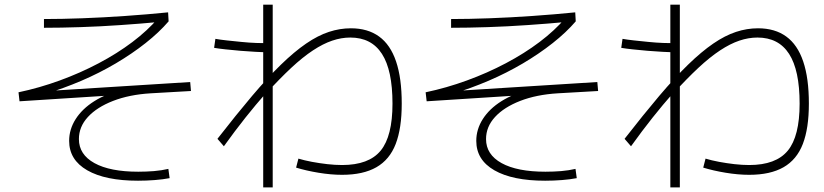

<svg xmlns="http://www.w3.org/2000/svg" viewBox="-20 -799 3560 830"><path d="M278.9 -190Q278.9 -240 307.2 -284.4Q335.6 -328.9 387.8 -361.7Q440 -394.4 508.9 -411.1L515.6 -390L64.4 -361.1L60 -400Q150 -418.9 238.3 -451.1Q326.7 -483.3 406.7 -525.6Q486.7 -567.8 552.2 -617.2Q617.8 -666.7 664.4 -721.1L672.2 -704.4Q590 -696.7 501.1 -690.6Q412.2 -684.4 327.8 -681.7Q243.3 -678.9 170 -678.9V-716.7Q245.6 -716.7 335.6 -720Q425.6 -723.3 521.7 -730Q617.8 -736.7 706.7 -745.6L708.9 -706.7Q667.8 -658.9 609.4 -612.8Q551.1 -566.7 480.6 -525Q410 -483.3 332.2 -450Q254.4 -416.7 173.3 -392.2L164.4 -404.4L802.2 -444.4L805.6 -405.6L631.1 -395.6Q538.9 -390 468.9 -362.8Q398.9 -335.6 360 -293.3Q321.1 -251.1 321.1 -197.8Q321.1 -131.1 388.3 -93.9Q455.6 -56.7 577.8 -56.7Q613.3 -56.7 646.1 -59.4Q678.9 -62.2 707.8 -68.9L713.3 -28.9Q684.4 -23.3 648.9 -20.6Q613.3 -17.8 576.7 -17.8Q435.6 -17.8 357.2 -62.8Q278.9 -107.8 278.9 -190Z M1117.8 11.1V-778.9H1158.9V11.1ZM1136.7 -573.3Q1114.4 -573.3 1083.9 -575Q1053.3 -576.7 1019.4 -579.4Q985.6 -582.2 955 -585.6Q924.4 -588.9 905.6 -592.2L911.1 -631.1Q928.9 -627.8 959.4 -624.4Q990 -621.1 1023.3 -617.8Q1056.7 -614.4 1087.2 -613.3Q1117.8 -612.2 1138.9 -612.2ZM1260 -74.4 1270 -113.3Q1295.6 -105.6 1328.3 -99.4Q1361.1 -93.3 1395 -89.4Q1428.9 -85.6 1458.9 -85.6Q1574.4 -85.6 1625.6 -147.8Q1676.7 -210 1676.7 -351.1Q1676.7 -495.6 1631.1 -566.1Q1585.6 -636.7 1494.4 -636.7Q1455.6 -636.7 1416.1 -623.3Q1376.7 -610 1332.8 -581.1Q1288.9 -552.2 1238.9 -505.6Q1188.9 -458.9 1130 -394.4H1127.8Q1086.7 -347.8 1041.1 -290.6Q995.6 -233.3 947.8 -166.7L920 -198.9Q1002.2 -304.4 1069.4 -383.9Q1136.7 -463.3 1194.4 -519.4Q1252.2 -575.6 1303.3 -610.6Q1354.4 -645.6 1401.7 -661.1Q1448.9 -676.7 1496.7 -676.7Q1570 -676.7 1618.9 -641.1Q1667.8 -605.6 1692.2 -533.3Q1716.7 -461.1 1716.7 -351.1Q1716.7 -244.4 1690.6 -176.7Q1664.4 -108.9 1607.2 -76.1Q1550 -43.3 1458.9 -43.3Q1411.1 -43.3 1357.2 -52.2Q1303.3 -61.1 1260 -74.4Z M2038.9 -190Q2038.9 -240 2067.2 -284.4Q2095.6 -328.9 2147.8 -361.7Q2200 -394.4 2268.9 -411.1L2275.6 -390L1824.4 -361.1L1820 -400Q1910 -418.9 1998.3 -451.1Q2086.7 -483.3 2166.7 -525.6Q2246.7 -567.8 2312.2 -617.2Q2377.8 -666.7 2424.4 -721.1L2432.2 -704.4Q2350 -696.7 2261.1 -690.6Q2172.2 -684.4 2087.8 -681.7Q2003.3 -678.9 1930 -678.9V-716.7Q2005.6 -716.7 2095.6 -720Q2185.6 -723.3 2281.7 -730Q2377.8 -736.7 2466.7 -745.6L2468.9 -706.7Q2427.8 -658.9 2369.4 -612.8Q2311.1 -566.7 2240.6 -525Q2170 -483.3 2092.2 -450Q2014.4 -416.7 1933.3 -392.2L1924.4 -404.4L2562.2 -444.4L2565.6 -405.6L2391.1 -395.6Q2298.9 -390 2228.9 -362.8Q2158.9 -335.6 2120 -293.3Q2081.1 -251.1 2081.1 -197.8Q2081.1 -131.1 2148.3 -93.9Q2215.6 -56.7 2337.8 -56.7Q2373.3 -56.7 2406.1 -59.4Q2438.9 -62.2 2467.8 -68.9L2473.3 -28.9Q2444.4 -23.3 2408.9 -20.6Q2373.3 -17.8 2336.7 -17.8Q2195.6 -17.8 2117.2 -62.8Q2038.9 -107.8 2038.9 -190Z M2877.8 11.1V-778.9H2918.9V11.1ZM2896.7 -573.3Q2874.4 -573.3 2843.9 -575Q2813.3 -576.7 2779.4 -579.4Q2745.6 -582.2 2715 -585.6Q2684.4 -588.9 2665.6 -592.2L2671.1 -631.1Q2688.9 -627.8 2719.4 -624.4Q2750 -621.1 2783.3 -617.8Q2816.7 -614.4 2847.2 -613.3Q2877.8 -612.2 2898.9 -612.2ZM3020 -74.4 3030 -113.3Q3055.6 -105.6 3088.3 -99.4Q3121.1 -93.3 3155 -89.4Q3188.9 -85.6 3218.9 -85.6Q3334.4 -85.6 3385.6 -147.8Q3436.7 -210 3436.7 -351.1Q3436.7 -495.6 3391.1 -566.1Q3345.6 -636.7 3254.4 -636.7Q3215.6 -636.7 3176.1 -623.3Q3136.7 -610 3092.8 -581.1Q3048.9 -552.2 2998.9 -505.6Q2948.9 -458.9 2890 -394.4H2887.8Q2846.7 -347.8 2801.1 -290.6Q2755.6 -233.3 2707.8 -166.7L2680 -198.9Q2762.2 -304.4 2829.4 -383.9Q2896.7 -463.3 2954.4 -519.4Q3012.2 -575.6 3063.3 -610.6Q3114.4 -645.6 3161.7 -661.1Q3208.9 -676.7 3256.7 -676.7Q3330 -676.7 3378.9 -641.1Q3427.8 -605.6 3452.2 -533.3Q3476.7 -461.1 3476.7 -351.1Q3476.7 -244.4 3450.6 -176.7Q3424.4 -108.9 3367.2 -76.1Q3310 -43.3 3218.9 -43.3Q3171.1 -43.3 3117.2 -52.2Q3063.3 -61.1 3020 -74.4Z"/></svg>

Font: Paperlogy 2 ExtraLight
Style: Regular
Weight: 250
Designer: redesigned by Lee Juim, glyphs from Gmarket Sans & Montserrat
Foundry: PT&
Version: Version 1.001